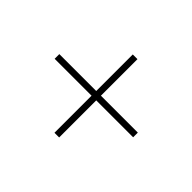

<svg xmlns="http://www.w3.org/2000/svg" viewBox="-101 -697 754 754"><g transform="rotate(45 275.5 -320.5)"><path d="M263 -309V-103H289V-309H494V-335H289V-538H263V-335H58V-309Z"/></g></svg>

Font: Noto Sans Gurmukhi UI Thin
Style: Regular
Weight: 100
Designer: Jelle Bosma - Monotype Design Team
Foundry: Monotype Imaging Inc.
Version: Version 2.004